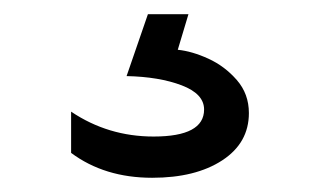

<svg xmlns="http://www.w3.org/2000/svg" viewBox="-20 -25 450 270"><path d="M330 134Q330 176 292.5 200.5Q255 225 194 225Q127 225 80 190V132Q132 167 196 167Q267 167 267 129Q267 107 235.5 95Q204 83 158 82L188 -5H245L230 45Q250 47 273 57.5Q296 68 313 87.5Q330 107 330 134Z"/></svg>

Font: Madhuban
Style: Regular
Weight: 400
Designer: jaikishan Patel
Foundry: MagicType
Version: Version 1.000